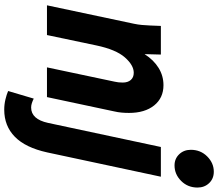

<svg xmlns="http://www.w3.org/2000/svg" viewBox="-80 -728 1006 885"><g transform="rotate(90 422.5 -286.0)"><path d="M5 0 90 -401Q94 -420 95.5 -437Q97 -454 98 -475L100 -525H232L230 -450Q257 -492 293.5 -514.5Q330 -537 373 -537Q432 -537 466.5 -494Q501 -451 501 -378Q501 -361 499.5 -344Q498 -327 494 -310L428 0H291L357 -312Q359 -320 360 -329.5Q361 -339 361 -349Q361 -373 349 -386.5Q337 -400 316 -400Q281 -400 245 -359Q209 -318 190 -228L142 0ZM671 -663Q671 -708 701.5 -738.5Q732 -769 772 -769Q804 -769 824.5 -747.5Q845 -726 845 -694Q845 -649 814.5 -618.5Q784 -588 743 -588Q712 -588 691.5 -609.5Q671 -631 671 -663ZM400 179 435 61Q445 66 455.5 69.5Q466 73 476 73Q530 73 547 -5L658 -525H795L683 -1Q661 99 611 148Q561 197 486 197Q462 197 439 191.5Q416 186 400 179Z"/></g></svg>

Font: Radio Canada Condensed
Style: Bold Italic
Weight: 700
Width: 3
Italic angle: -12°
Designer: Charles Daoud, Etienne Aubert Bonn, Alexandre Saumier Demers, Jacques Le Bailly
Foundry: Radio-Canada
Version: Version 2.104; ttfautohint (v1.8.4.7-5d5b);gftools[0.9.28.de